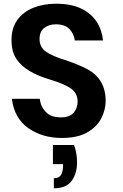

<svg xmlns="http://www.w3.org/2000/svg" viewBox="-20 -736 665 1034"><path d="M313 7Q208 7 132.5 -46Q57 -99 44 -204H194Q199 -162 226.5 -133Q254 -104 307 -104Q355 -104 376.5 -129Q398 -154 398 -188Q398 -234 362.5 -259Q327 -284 251 -307Q118 -346 71 -415Q42 -454 42 -520Q42 -586 74 -629.5Q106 -673 160.5 -694.5Q215 -716 281 -716Q363 -716 417 -690Q471 -664 500 -619.5Q529 -575 535 -518H383Q378 -555 353.5 -580Q329 -605 280 -605Q244 -605 218.5 -586Q193 -567 193 -525Q193 -482 228 -457.5Q263 -433 336 -411Q406 -387 449 -364Q549 -311 549 -193Q549 -145 525.5 -99Q502 -53 450 -23Q398 7 313 7ZM270 278V224Q298 224 309 205.5Q320 187 320 148H265V45H379Q395 90 395 138Q395 198 366 238Q337 278 270 278Z"/></svg>

Font: Ulagadi Sans SemiBold
Style: Regular
Weight: 600
Designer: Ninad Kale (Devanagari), Jonny Pinhorn (Latin)
Foundry: Indian Type Foundry
Version: Version 3.01;March 29, 2020;FontCreator 12.0.0.2522 64-bit; 